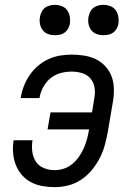

<svg xmlns="http://www.w3.org/2000/svg" viewBox="-20 -763 540 791"><path d="M206 8Q180 8 154.5 3.5Q129 -1 107.5 -12.5Q86 -24 70 -42.5Q54 -61 45 -84Q36 -107 34 -133Q32 -159 36 -185H114Q110 -162 113 -138.5Q116 -115 128 -97Q140 -79 161 -70.5Q182 -62 206 -62Q225 -62 244 -68.5Q263 -75 279 -88.5Q295 -102 306.5 -119Q318 -136 326 -154.5Q334 -173 339 -192Q344 -211 347 -230H176L188 -300H359L369 -361Q373 -383 369 -404.5Q365 -426 351.5 -441Q338 -456 317.5 -462Q297 -468 275 -468Q252 -468 229.5 -462Q207 -456 188.5 -441Q170 -426 158.5 -405Q147 -384 143 -361Q143 -361 143 -360Q143 -359 143 -359H65Q65 -360 65.5 -361Q66 -362 66 -363Q70 -387 79 -410Q88 -433 102.5 -454Q117 -475 137 -492Q157 -509 180 -519.5Q203 -530 227 -534Q251 -538 275 -538Q301 -538 326.5 -534Q352 -530 374 -519.5Q396 -509 413 -491Q430 -473 439 -450Q448 -427 449 -401Q450 -375 446 -349L424 -219Q419 -192 411.5 -164.5Q404 -137 390.5 -111Q377 -85 358 -62Q339 -39 314 -22.5Q289 -6 261 1Q233 8 206 8ZM406 -618Q391 -618 377.5 -623Q364 -628 355.5 -639.5Q347 -651 344.5 -665.5Q342 -680 345 -695Q347 -705 352 -715Q357 -725 366 -731.5Q375 -738 385.5 -740.5Q396 -743 406 -743Q421 -743 435 -737.5Q449 -732 457 -720.5Q465 -709 467.5 -694.5Q470 -680 468 -665Q466 -655 460.5 -645Q455 -635 446 -628.5Q437 -622 426.5 -620Q416 -618 406 -618ZM206 -618Q191 -618 177.5 -623Q164 -628 155.5 -639.5Q147 -651 144.5 -665.5Q142 -680 145 -695Q147 -705 152 -715Q157 -725 166 -731.5Q175 -738 185.5 -740.5Q196 -743 206 -743Q221 -743 235 -737.5Q249 -732 257 -720.5Q265 -709 267.5 -694.5Q270 -680 268 -665Q266 -655 260.5 -645Q255 -635 246 -628.5Q237 -622 226.5 -620Q216 -618 206 -618Z"/></svg>

Font: Iosevka Curly Oblique
Style: Regular
Weight: 400
Italic angle: -9°
Monospace: yes
Designer: Belleve Invis
Foundry: Belleve Invis
Version: Version 11.1.0; ttfautohint (v1.8.3)